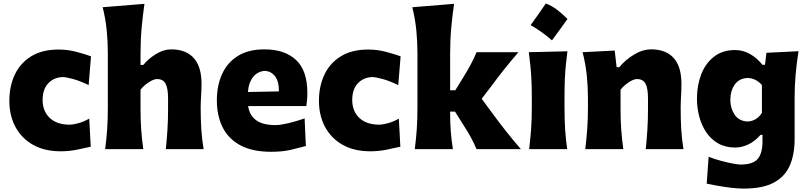

<svg xmlns="http://www.w3.org/2000/svg" viewBox="-20 -873 4732 1124"><path d="M335.9 12.7Q240.2 12.7 173.1 -25.4Q106 -63.5 70.3 -130.1Q34.7 -196.8 34.7 -282.7Q34.7 -369.1 67.1 -437Q99.6 -504.9 163.6 -543.9Q227.5 -583 323.2 -583Q376.5 -583 426.8 -569.6Q477.1 -556.2 512.7 -543.5L499 -375Q445.3 -400.4 405.5 -411.1Q365.7 -421.9 345.7 -421.9Q293.9 -419.4 261.7 -384.5Q229.5 -349.6 229.5 -288.1Q229.5 -222.7 270.5 -183.3Q311.5 -144 385.3 -143.1Q408.2 -143.1 440.2 -152.1Q472.2 -161.1 502.4 -178.7L511.2 -14.2Q478 -6.3 431.2 3.2Q384.3 12.7 335.9 12.7Z M595.7 0Q603.5 -60.1 607.4 -116.9Q611.3 -173.8 611.3 -244.6V-560.5Q611.3 -629.4 604.7 -695.8Q598.1 -762.2 581.1 -830.6L825.7 -850.6Q815.9 -783.7 809.3 -711.4Q802.7 -639.2 802.7 -560.5V-492.7H818.8Q849.1 -529.8 893.6 -556.9Q938 -584 982.4 -584Q1067.9 -584 1113.8 -533.7Q1159.7 -483.4 1159.7 -382.3Q1159.7 -345.2 1157.2 -310.1Q1154.8 -274.9 1154.8 -244.6Q1154.8 -173.8 1158.4 -116.9Q1162.1 -60.1 1171.9 0H950.7Q957 -60.1 960.4 -115.7Q963.9 -171.4 963.9 -233.9V-297.9Q963.9 -354.5 949.7 -382.3Q935.5 -410.2 898.9 -410.2Q879.9 -410.2 850.6 -391.1Q821.3 -372.1 802.7 -347.7V-233.9Q802.7 -171.4 806.6 -115.7Q810.5 -60.1 818.8 0Z M1568.8 15.6Q1456.5 15.6 1386 -22.9Q1315.4 -61.5 1282.5 -129.4Q1249.5 -197.3 1249.5 -285.2Q1249.5 -372.6 1280.3 -439.9Q1311 -507.3 1372.8 -545.7Q1434.6 -584 1527.8 -584Q1647 -584 1713.1 -522Q1779.3 -460 1779.3 -330.1Q1779.3 -306.2 1777.6 -288.1Q1775.9 -270 1773.4 -252H1432.6Q1439.9 -198.7 1479 -169.7Q1518.1 -140.6 1593.3 -140.6Q1612.8 -140.6 1641.8 -146.2Q1670.9 -151.9 1703.1 -160.9Q1735.4 -169.9 1763.2 -180.2L1770.5 -18.1Q1734.9 -8.8 1685.1 3.4Q1635.3 15.6 1568.8 15.6ZM1612.8 -337.9Q1613.8 -394.5 1591.1 -425.3Q1568.4 -456.1 1529.8 -458Q1489.7 -455.6 1462.9 -423.6Q1436 -391.6 1431.2 -334.5Z M2148.4 12.7Q2052.7 12.7 1985.6 -25.4Q1918.5 -63.5 1882.8 -130.1Q1847.2 -196.8 1847.2 -282.7Q1847.2 -369.1 1879.6 -437Q1912.1 -504.9 1976.1 -543.9Q2040 -583 2135.7 -583Q2189 -583 2239.3 -569.6Q2289.6 -556.2 2325.2 -543.5L2311.5 -375Q2257.8 -400.4 2218 -411.1Q2178.2 -421.9 2158.2 -421.9Q2106.4 -419.4 2074.2 -384.5Q2042 -349.6 2042 -288.1Q2042 -222.7 2083 -183.3Q2124 -144 2197.8 -143.1Q2220.7 -143.1 2252.7 -152.1Q2284.7 -161.1 2314.9 -178.7L2323.7 -14.2Q2290.5 -6.3 2243.7 3.2Q2196.8 12.7 2148.4 12.7Z M2408.2 0Q2416 -60.1 2419.9 -116.9Q2423.8 -173.8 2423.8 -244.6V-560.5Q2423.8 -629.4 2417.2 -695.8Q2410.6 -762.2 2393.6 -830.6L2638.2 -850.6Q2628.4 -783.7 2621.8 -711.4Q2615.2 -639.2 2615.2 -560.5V-344.7H2645.5L2694.3 -423.8Q2716.8 -460 2735.8 -495.6Q2754.9 -531.2 2770 -567.4H3015.1Q2970.2 -515.6 2929.9 -464.8Q2889.6 -414.1 2851.6 -362.3L2799.8 -294.9L2862.8 -209.5Q2901.4 -156.7 2942.6 -104.5Q2983.9 -52.2 3029.3 0H2769.5Q2755.9 -33.7 2737.3 -67.6Q2718.8 -101.6 2697.3 -134.3L2643.6 -219.7H2615.2V-205.6Q2615.2 -150.9 2619.1 -101.8Q2623 -52.7 2631.3 0Z M3175.3 -852.6Q3210.8 -839.2 3242.5 -815Q3274.2 -790.8 3302.1 -761.8Q3280.1 -731.2 3257.5 -699.8Q3235 -668.4 3211.3 -636.7Q3183.9 -660.8 3152.8 -683.4Q3121.6 -706 3086.2 -725.8Q3109.8 -758.1 3131.8 -789.7Q3153.9 -821.4 3175.3 -852.6ZM3077.6 0Q3085 -60.1 3089.1 -116.9Q3093.3 -173.8 3093.3 -244.6V-300.8Q3093.3 -358.9 3091.1 -403.8Q3088.9 -448.7 3085 -488Q3081.1 -527.3 3075.7 -567.4L3301.8 -572.8Q3296.4 -532.2 3292.5 -492.2Q3288.6 -452.1 3286.6 -406Q3284.7 -359.9 3284.7 -300.8V-244.6Q3284.7 -173.8 3288.3 -116.9Q3292 -60.1 3300.3 0Z M3406.2 0Q3413.6 -60.1 3417.7 -116.9Q3421.9 -173.8 3421.9 -244.6V-300.8Q3421.9 -366.2 3415 -432.4Q3408.2 -498.5 3390.6 -567.4L3578.6 -577.1L3589.8 -479.5H3605.5Q3640.6 -522.5 3691.2 -553.2Q3741.7 -584 3792.5 -584Q3877.9 -584 3923.6 -533.7Q3969.2 -483.4 3969.2 -382.3Q3969.2 -345.2 3967 -310.1Q3964.8 -274.9 3964.8 -244.6Q3964.8 -173.8 3968 -116.9Q3971.2 -60.1 3981 0H3760.3Q3766.6 -60.1 3770 -115.7Q3773.4 -171.4 3773.4 -233.9V-297.9Q3773.4 -354.5 3759.3 -382.3Q3745.1 -410.2 3708.5 -410.2Q3689.5 -410.2 3660.6 -391.1Q3631.8 -372.1 3612.8 -347.7V-233.9Q3612.8 -171.4 3616.7 -115.7Q3620.6 -60.1 3628.9 0Z M4333.5 231Q4297.4 231 4256.1 225.8Q4214.8 220.7 4178 213.9Q4141.1 207 4117.2 202.1L4128.4 44.9Q4162.1 58.1 4200.4 68.4Q4238.8 78.6 4270 84.5Q4301.3 90.3 4314.5 90.3Q4388.2 90.3 4416 57.1Q4443.8 23.9 4443.8 -45.4V-83.5H4432.1Q4398.4 -44.9 4360.1 -27.1Q4321.8 -9.3 4284.2 -9.3Q4227.1 -9.3 4184.8 -33.2Q4142.6 -57.1 4115 -97.9Q4087.4 -138.7 4073.7 -189.9Q4060.1 -241.2 4060.1 -295.9Q4060.1 -373 4085 -437.5Q4109.9 -502 4159.7 -541Q4209.5 -580.1 4283.2 -580.1Q4329.6 -580.1 4370.6 -556.9Q4411.6 -533.7 4443.4 -493.7H4458.5L4466.8 -564L4654.8 -573.2Q4631.8 -431.2 4631.8 -299.3V-56.6Q4631.8 28.8 4604.7 93.5Q4577.6 158.2 4512.7 194.6Q4447.8 231 4333.5 231ZM4356.9 -161.6Q4410.2 -164.6 4440.4 -212.4V-375.5Q4404.8 -415 4357.4 -416.5Q4306.6 -414.6 4281 -377.4Q4255.4 -340.3 4255.4 -288.6Q4255.4 -239.7 4280.5 -201.9Q4305.7 -164.1 4356.9 -161.6Z"/></svg>

Font: Pinar-FD ExtraBold
Style: Regular
Weight: 800
Designer: Amin Abedi
Version: Version 3.000